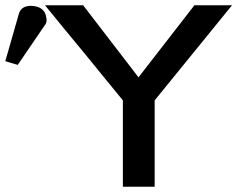

<svg xmlns="http://www.w3.org/2000/svg" viewBox="-35 -705 939 725"><path d="M699 -685H841L549 -326V0H429V-326Q394 -368 357 -414Q320 -460 282 -506Q244 -552 206.5 -597.5Q169 -643 135 -685H279L488 -413ZM36 -652Q44 -681 78 -683Q135 -683 140 -637Q141 -634 141 -630Q141 -628 140.5 -623.5Q140 -619 137 -614L32 -460L-15 -474Z"/></svg>

Font: New Athena Unicode
Style: Bold
Weight: 700
Designer: J. Rusten 1997; rev. by R. Hancock 2001, 2002, rev. by D. Mastronarde 2002-2021
Foundry: Society for Classical Studies (formerly American Philological Association)
Version: Version 5.008